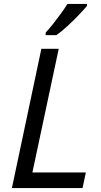

<svg xmlns="http://www.w3.org/2000/svg" viewBox="-20 -964 518 984"><path d="M41 0 192 -714H281L146 -80H420L403 0ZM214 -784V-797Q232 -816 252.5 -842Q273 -868 292.5 -895Q312 -922 326 -944H426V-934Q412 -917 384.5 -888Q357 -859 326 -830.5Q295 -802 269 -784Z"/></svg>

Font: Noto Sans IKEA
Style: Italic
Weight: 400
Italic angle: -12°
Designer: Monotype Design Team
Foundry: Monotype Imaging Inc.
Version: Version 2.001